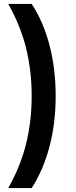

<svg xmlns="http://www.w3.org/2000/svg" viewBox="-20 -762 388 976"><path d="M22 194Q84 84 112.5 -30.5Q141 -145 141 -274Q141 -403 112.5 -517.5Q84 -632 22 -742H141Q200 -653 231.5 -532.5Q263 -412 263 -274Q263 -136 231.5 -16.5Q200 103 141 194Z"/></svg>

Font: Montserrat SemiBold
Style: Regular
Weight: 600
Designer: Julieta Ulanovsky
Foundry: Julieta Ulanovsky
Version: Version 9.000; ttfautohint (v1.8.4.7-5d5b)